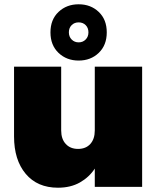

<svg xmlns="http://www.w3.org/2000/svg" viewBox="-20 -877 737 901"><path d="M647 -564V0H424.8V-85.9Q398.4 -45.4 355 -20.8Q311.5 3.9 252 3.9Q155.3 3.9 100.6 -61.3Q45.9 -126.5 45.9 -236.8V-564H267.1V-265.1Q267.1 -224.6 288.6 -201.4Q310.1 -178.2 346.2 -178.2Q382.8 -178.2 403.8 -201.4Q424.8 -224.6 424.8 -265.1V-564ZM395 -725.1Q395 -746.1 382.1 -759Q369.1 -772 349.1 -772Q329.1 -772 316.2 -759Q303.2 -746.1 303.2 -725.1Q303.2 -704.6 316.4 -691.4Q329.6 -678.2 349.1 -678.2Q368.7 -678.2 381.8 -691.4Q395 -704.6 395 -725.1ZM254.6 -821Q292.5 -856.9 349.1 -856.9Q405.8 -856.9 443.4 -821Q481 -785.2 481 -725.1Q481 -665 443.4 -628.9Q405.8 -592.8 349.1 -592.8Q292.5 -592.8 254.6 -628.9Q216.8 -665 216.8 -725.1Q216.8 -785.2 254.6 -821Z"/></svg>

Font: SVN-Poppins Black
Style: Regular
Weight: 900
Designer: Ninad Kale (Devanagari), Jonny Pinhorn (Latin)
Foundry: Indian Type Foundry
Version: Version 3.002 2017